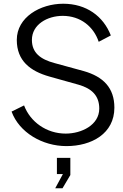

<svg xmlns="http://www.w3.org/2000/svg" viewBox="-20 -771 659 1029"><path d="M336 12C471 12 593 -55 593 -194C593 -300 534 -360 429 -390L272 -433C197 -453 151 -488 151 -557C151 -640 234 -686 316 -686C412 -686 482 -628 509 -547L574 -581C534 -684 443 -751 319 -751C196 -751 70 -679 70 -557C70 -445 142 -390 244 -361L401 -317C471 -297 512 -259 512 -189C512 -101 417 -55 332 -55C229 -55 142 -118 109 -206L42 -173C83 -61 207 12 336 12ZM315 238 357 167V75H285V162H317L276 238Z"/></svg>

Font: Cheyenne Sans Light
Style: Regular
Weight: 300
Designer: The Public Sans project authors (U.S. Web Design System), Libre Franklin designed by Pablo Impallari and Rodrigo Fuenzal
Foundry: The Cheyenne Sans Project Authors
Version: Version 2.007